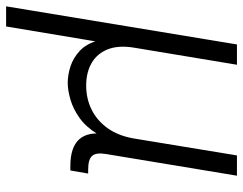

<svg xmlns="http://www.w3.org/2000/svg" viewBox="-106 -468 773 610"><g transform="rotate(90 280.0 -162.5)"><path d="M-5.4 204.1 115.7 -529.3H180.2L126 -202.6Q117.7 -152.8 131.3 -118.7Q145 -84.5 175 -67.4Q205.1 -50.3 246.1 -50.3Q288.1 -50.3 323 -67.6Q357.9 -85 382.1 -118.9Q406.2 -152.8 414.6 -202.6L468.3 -529.3H532.7L463.9 -113.8Q458.5 -82 469.7 -69.3Q481 -56.6 512.7 -56.6H525.9L516.1 0H502Q441.9 0 416.7 -28.6Q391.6 -57.1 400.9 -113.3L411.1 -173.8H430.2Q421.4 -120.6 399.7 -85.2Q377.9 -49.8 349.6 -29.5Q321.3 -9.3 291.5 -0.5Q261.7 8.3 237.3 8.3Q212.4 8.3 185.3 -0.5Q158.2 -9.3 136.2 -29.8Q114.3 -50.3 104 -85.4Q93.8 -120.6 102.5 -173.8H121.6L58.6 204.1Z"/></g></svg>

Font: Inter 24pt Light
Style: Italic
Weight: 300
Italic angle: -9.3988°
Designer: Rasmus Andersson
Foundry: rsms
Version: Version 4.001;git-66647c0bb